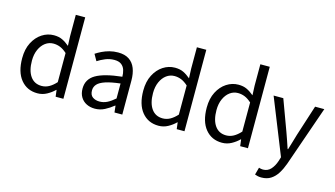

<svg xmlns="http://www.w3.org/2000/svg" viewBox="-99 -1062 2834 1622"><g transform="rotate(15 1318.0 -251.0)"><path d="M247.6 12Q156.5 12 101.9 -54.7Q47.4 -121.4 47.4 -242.4Q47.4 -321.3 76.9 -378.5Q106.4 -435.7 154.3 -466.9Q202.3 -498.1 257.7 -498.1Q300.6 -498.1 331.5 -483.3Q362.4 -468.6 393.9 -441.8L390.4 -525.2V-712.4H472.7V0H404.8L397.8 -57.4H395.1Q366.9 -29.2 329.1 -8.6Q291.3 12 247.6 12ZM265.8 -57.2Q299.7 -57.2 330 -73.9Q360.4 -90.5 390.4 -123.6V-378.3Q359.6 -406.2 330.9 -417.6Q302.2 -428.9 271.9 -428.9Q233 -428.9 201.5 -405.7Q170.1 -382.5 151.2 -340.5Q132.4 -298.5 132.4 -243.2Q132.4 -155.9 167.2 -106.6Q202.1 -57.2 265.8 -57.2Z M749.3 12Q708.6 12 676.2 -4.3Q643.8 -20.5 625.1 -51.5Q606.4 -82.4 606.4 -126.2Q606.4 -208 678.4 -250.2Q750.4 -292.3 905.7 -309Q905.5 -339.5 897 -367Q888.5 -394.6 866.5 -411.7Q844.4 -428.9 804.9 -428.9Q763.1 -428.9 726.1 -413.4Q689 -397.9 659.9 -379L628 -435.4Q650.3 -450.4 680 -464.9Q709.7 -479.4 744.9 -488.7Q780.1 -498 819.1 -498Q878.2 -498 915.4 -473.3Q952.6 -448.6 970.2 -403.6Q987.8 -358.6 987.8 -297.7V0H919.5L913.1 -57.9H909.8Q874.7 -29.1 834.8 -8.5Q794.9 12 749.3 12ZM772.2 -56.5Q807.6 -56.5 839.1 -72.3Q870.6 -88.1 905.7 -118.9V-249.9Q824 -240.4 776.3 -224.5Q728.6 -208.6 708 -185.6Q687.5 -162.7 687.5 -131.5Q687.5 -91.2 712.3 -73.8Q737.1 -56.5 772.2 -56.5Z M1306.6 12Q1215.5 12 1160.9 -54.7Q1106.4 -121.4 1106.4 -242.4Q1106.4 -321.3 1135.9 -378.5Q1165.4 -435.7 1213.3 -466.9Q1261.3 -498.1 1316.7 -498.1Q1359.6 -498.1 1390.5 -483.3Q1421.4 -468.6 1452.9 -441.8L1449.4 -525.2V-712.4H1531.7V0H1463.8L1456.8 -57.4H1454.1Q1425.9 -29.2 1388.1 -8.6Q1350.3 12 1306.6 12ZM1324.8 -57.2Q1358.7 -57.2 1389 -73.9Q1419.4 -90.5 1449.4 -123.6V-378.3Q1418.6 -406.2 1389.9 -417.6Q1361.2 -428.9 1330.9 -428.9Q1292 -428.9 1260.5 -405.7Q1229.1 -382.5 1210.2 -340.5Q1191.4 -298.5 1191.4 -243.2Q1191.4 -155.9 1226.2 -106.6Q1261.1 -57.2 1324.8 -57.2Z M1861.6 12Q1770.5 12 1715.9 -54.7Q1661.4 -121.4 1661.4 -242.4Q1661.4 -321.3 1690.9 -378.5Q1720.4 -435.7 1768.3 -466.9Q1816.3 -498.1 1871.7 -498.1Q1914.6 -498.1 1945.5 -483.3Q1976.4 -468.6 2007.9 -441.8L2004.4 -525.2V-712.4H2086.7V0H2018.8L2011.8 -57.4H2009.1Q1980.9 -29.2 1943.1 -8.6Q1905.3 12 1861.6 12ZM1879.8 -57.2Q1913.7 -57.2 1944 -73.9Q1974.4 -90.5 2004.4 -123.6V-378.3Q1973.6 -406.2 1944.9 -417.6Q1916.2 -428.9 1885.9 -428.9Q1847 -428.9 1815.5 -405.7Q1784.1 -382.5 1765.2 -340.5Q1746.4 -298.5 1746.4 -243.2Q1746.4 -155.9 1781.2 -106.6Q1816.1 -57.2 1879.8 -57.2Z M2259.3 209.5Q2242.5 209.5 2228.3 206.5Q2214.2 203.5 2202.2 198.8L2219.6 134.7Q2229.1 137.7 2238.1 139.5Q2247.1 141.2 2255.4 141.2Q2296.7 141.2 2323.6 111.4Q2350.4 81.6 2365 36.9L2376.1 1L2181 -486.1H2265.8L2365 -217Q2376.6 -185.5 2388.7 -149.9Q2400.8 -114.3 2412.3 -80H2416.3Q2426.9 -113.5 2437.2 -149.2Q2447.6 -184.8 2457.2 -217L2543.8 -486.1H2624.4L2441.3 40Q2424.1 88.1 2400.3 126.5Q2376.5 165 2342.2 187.2Q2308 209.5 2259.3 209.5Z"/></g></svg>

Font: Source Sans 3
Style: Regular
Weight: 200
Designer: Paul D. Hunt
Foundry: Adobe
Version: Version 3.046;hotconv 1.0.118;makeotfexe 2.5.65603